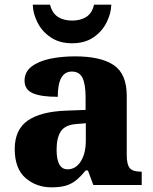

<svg xmlns="http://www.w3.org/2000/svg" viewBox="-20 -791 654 821"><path d="M200 10Q135 10 89 -30Q43 -70 43 -154Q43 -236 98 -275Q153 -314 265 -318L346 -321V-375Q346 -430 333 -457.5Q320 -485 287 -485Q227 -485 227 -377Q155 -377 120 -392.5Q85 -408 85 -446Q85 -483 114.5 -506Q144 -529 193 -539.5Q242 -550 301 -550Q411 -550 466.5 -512.5Q522 -475 522 -381V-128Q522 -87 535 -72Q548 -57 582 -57H586V0H379L356 -62H346Q324 -35 304.5 -19.5Q285 -4 261 3Q237 10 200 10ZM269 -67Q304 -67 325.5 -101Q347 -135 347 -191V-264L310 -261Q260 -258 241 -230.5Q222 -203 222 -151Q222 -67 269 -67ZM288 -606Q234 -606 196.5 -631.5Q159 -657 140 -695.5Q121 -734 120 -771H194Q203 -735 227.5 -719Q252 -703 288 -703Q325 -703 349.5 -719Q374 -735 382 -771H456Q455 -734 436 -695.5Q417 -657 380 -631.5Q343 -606 288 -606Z"/></svg>

Font: Noto Serif Georgian ExtraBold
Style: Regular
Weight: 800
Designer: Monotype Design Team, Akaki Razmadze
Foundry: Google LLC
Version: Version 2.003; ttfautohint (v1.8.4.7-5d5b)